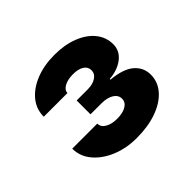

<svg xmlns="http://www.w3.org/2000/svg" viewBox="-107 -978 685 685"><g transform="rotate(-45 235.5 -635.0)"><path d="M232.9 -426.3Q180.7 -426.3 137.7 -444.1Q94.7 -461.9 68.8 -492.7Q43 -523.4 43 -562.5H169.4Q169.4 -544.9 187 -534.7Q204.6 -524.4 232.4 -524.4Q260.7 -524.4 277.8 -534.7Q294.9 -544.9 294.9 -563Q294.9 -581.1 277.6 -592Q260.3 -603 231.4 -603H175.8V-672.9H231.4Q257.3 -672.9 273.4 -683.6Q289.6 -694.3 289.6 -711.9Q289.6 -729 274.4 -738.8Q259.3 -748.5 232.4 -748.5Q206.1 -748.5 188.7 -739Q171.4 -729.5 171.4 -714.8H51.8Q51.8 -753.4 75.9 -782.5Q100.1 -811.5 141.4 -827.9Q182.6 -844.2 234.4 -844.2Q286.1 -844.2 325.9 -828.6Q365.7 -813 387.9 -785.4Q410.2 -757.8 410.2 -722.2Q410.2 -689.5 383.1 -668.2Q356 -647 313.5 -643.6V-640.1Q372.6 -634.8 400.4 -611.1Q428.2 -587.4 428.2 -550.8Q428.2 -514.2 403.1 -485.8Q377.9 -457.5 334 -441.9Q290 -426.3 232.9 -426.3Z"/></g></svg>

Font: Inter 17pt ExtraBold
Style: Regular
Weight: 800
Version: Version 4.001;git-66647c0bb